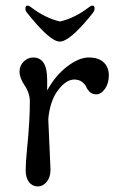

<svg xmlns="http://www.w3.org/2000/svg" viewBox="-20 -662 430 688"><path d="M153 -235 161 -54Q161 -27 147.5 -10.5Q134 6 115 6Q96 6 84 -9.5Q72 -25 72 -52Q72 -79 77 -129Q87 -229 87 -298Q87 -328 68.5 -355.5Q50 -383 50 -405Q50 -427 65 -441.5Q80 -456 99 -456Q149 -456 149 -377V-338Q179 -392 221 -424Q263 -456 298 -456Q333 -456 351.5 -438.5Q370 -421 370 -392Q370 -363 356 -343.5Q342 -324 326 -324Q310 -324 301.5 -332.5Q293 -341 289 -350.5Q285 -360 274 -368.5Q263 -377 246 -377Q217 -377 188 -339Q159 -301 153 -235ZM310 -642Q319 -642 319 -633Q319 -624 313 -616Q245 -530 206 -515Q198 -513 194 -513Q159 -513 77 -616Q71 -623 71 -632.5Q71 -642 80 -642Q83 -642 90 -637Q142 -597 195 -585Q248 -597 300 -637Q307 -642 310 -642Z"/></svg>

Font: Macondo
Style: Regular
Weight: 400
Version: Version 2.001